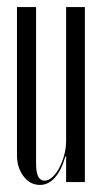

<svg xmlns="http://www.w3.org/2000/svg" viewBox="-20 -515 291 543"><path d="M165 -73Q154 -34 135.5 -13Q117 8 93 8Q65 8 46.5 -16.5Q28 -41 28 -76V-495H82V-52Q82 -4 106 -4Q117 -4 128 -14Q139 -24 147.5 -40Q156 -56 161.5 -76Q167 -96 167 -117V-495H220V0H167V-73Z"/></svg>

Font: Moniqa Cond Display
Style: Regular
Weight: 400
Width: 3
Designer: Rajesh Rajput
Foundry: Rajesh Rajput
Version: Version 1.000